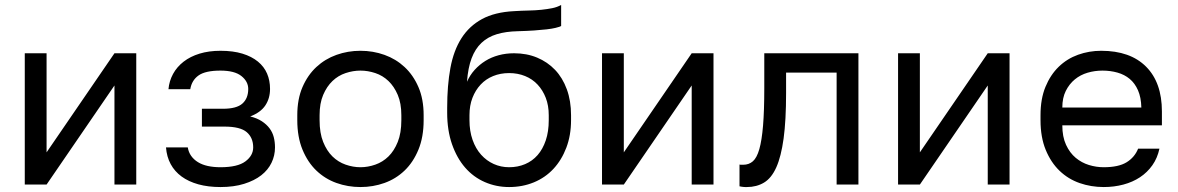

<svg xmlns="http://www.w3.org/2000/svg" viewBox="-20 -745 4755 775"><path d="M80 0V-530H168V-130L442 -530H530V0H442V-400L168 0Z M870 10Q820 10 780.5 -1Q741 -12 713 -32.5Q685 -53 669 -82.5Q653 -112 650 -150H738Q741 -131 751.5 -116Q762 -101 779 -90.5Q796 -80 819 -75Q842 -70 870 -70Q939 -70 970.5 -93.5Q1002 -117 1002 -150Q1002 -189 976 -211.5Q950 -234 886 -234H795V-306H880Q935 -306 958.5 -327Q982 -348 982 -386Q982 -416 954.5 -438Q927 -460 870 -460Q809 -460 781.5 -440.5Q754 -421 748 -385H660Q663 -418 678.5 -446.5Q694 -475 721 -496Q748 -517 785.5 -528.5Q823 -540 870 -540Q921 -540 958.5 -528.5Q996 -517 1021 -496.5Q1046 -476 1058 -448Q1070 -420 1070 -386Q1070 -348 1051 -319.5Q1032 -291 990 -275Q1018 -268 1037 -255.5Q1056 -243 1068 -227Q1080 -211 1085 -191.5Q1090 -172 1090 -150Q1090 -117 1076 -88Q1062 -59 1034.5 -37.5Q1007 -16 965.5 -3Q924 10 870 10Z M1435 10Q1384 10 1338 -6.5Q1292 -23 1257 -56.5Q1222 -90 1201 -141Q1180 -192 1180 -260V-280Q1180 -345 1201 -393.5Q1222 -442 1257 -474.5Q1292 -507 1338 -523.5Q1384 -540 1435 -540Q1486 -540 1532 -523.5Q1578 -507 1613 -474.5Q1648 -442 1669 -393.5Q1690 -345 1690 -280V-260Q1690 -192 1669 -141Q1648 -90 1613 -56.5Q1578 -23 1532 -6.5Q1486 10 1435 10ZM1435 -70Q1465 -70 1495 -80.5Q1525 -91 1548 -113.5Q1571 -136 1585.5 -172Q1600 -208 1600 -260V-280Q1600 -328 1585.5 -362Q1571 -396 1548 -418Q1525 -440 1495 -450Q1465 -460 1435 -460Q1405 -460 1375 -450Q1345 -440 1322 -418Q1299 -396 1284.5 -362Q1270 -328 1270 -280V-260Q1270 -208 1284.5 -172Q1299 -136 1322 -113.5Q1345 -91 1375 -80.5Q1405 -70 1435 -70Z M2035 10Q1983 10 1937 -10Q1891 -30 1857.5 -68.5Q1824 -107 1804.5 -163Q1785 -219 1785 -290V-310Q1785 -400 1798 -470.5Q1811 -541 1842.5 -590.5Q1874 -640 1925.5 -668Q1977 -696 2055 -700Q2087 -702 2114 -702.5Q2141 -703 2165 -705.5Q2189 -708 2209 -712Q2229 -716 2245 -725V-640Q2237 -636 2222.5 -632.5Q2208 -629 2186.5 -626.5Q2165 -624 2136 -622Q2107 -620 2070 -619Q2022 -618 1985.5 -607Q1949 -596 1923.5 -572Q1898 -548 1883.5 -509.5Q1869 -471 1865 -415Q1877 -442 1896 -463Q1915 -484 1939 -499Q1963 -514 1992.5 -522Q2022 -530 2055 -530Q2106 -530 2148 -512.5Q2190 -495 2220.5 -463Q2251 -431 2268 -384.5Q2285 -338 2285 -280V-260Q2285 -199 2266 -149Q2247 -99 2214 -63.5Q2181 -28 2135 -9Q2089 10 2035 10ZM2035 -70Q2070 -70 2099.5 -82.5Q2129 -95 2150 -119Q2171 -143 2183 -178.5Q2195 -214 2195 -260V-280Q2195 -319 2183 -350Q2171 -381 2150 -403.5Q2129 -426 2099.5 -438Q2070 -450 2035 -450Q2000 -450 1970.5 -438Q1941 -426 1920 -403.5Q1899 -381 1887 -350Q1875 -319 1875 -280V-260Q1875 -216 1887.5 -180.5Q1900 -145 1922 -120.5Q1944 -96 1973 -83Q2002 -70 2035 -70Z M2410 0V-530H2498V-130L2772 -530H2860V0H2772V-400L2498 0Z M2995 10Q2991 10 2987.5 10Q2984 10 2980 9.5Q2976 9 2972.5 8.5Q2969 8 2965 7V-81Q2967 -80 2971 -80Q2975 -80 2980 -80Q3003 -80 3019 -94Q3035 -108 3045 -143Q3055 -178 3060 -238Q3065 -298 3065 -390V-530H3445V0H3357V-452H3153V-370Q3153 -259 3143 -186Q3133 -113 3113.5 -69.5Q3094 -26 3064 -8Q3034 10 2995 10Z M3605 0V-530H3693V-130L3967 -530H4055V0H3967V-400L3693 0Z M4435 10Q4384 10 4338 -6Q4292 -22 4257 -55.5Q4222 -89 4201 -140Q4180 -191 4180 -260V-280Q4180 -346 4200 -394.5Q4220 -443 4253.5 -475.5Q4287 -508 4331.5 -524Q4376 -540 4425 -540Q4542 -540 4606 -476Q4670 -412 4670 -295V-239H4268Q4268 -193 4283 -160.5Q4298 -128 4322 -108Q4346 -88 4375.5 -79Q4405 -70 4435 -70Q4495 -70 4527.5 -90Q4560 -110 4574 -145H4660Q4652 -107 4631.5 -78Q4611 -49 4581.5 -29.5Q4552 -10 4514.5 0Q4477 10 4435 10ZM4268 -311H4587Q4586 -352 4573.5 -380.5Q4561 -409 4540 -426.5Q4519 -444 4490.5 -452Q4462 -460 4430 -460Q4399 -460 4370 -451.5Q4341 -443 4318.5 -424.5Q4296 -406 4282 -378Q4268 -350 4268 -311Z"/></svg>

Font: Golos Text VF
Style: Regular
Weight: 400
Designer: A.Korolkova, Vitaly Kuzmin
Foundry: ParaType Ltd
Version: Version 2.003